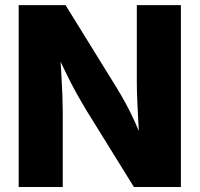

<svg xmlns="http://www.w3.org/2000/svg" viewBox="-20 -748 798 768"><path d="M54.7 0V-727.5H242.2L445.8 -398.4Q463.9 -369.1 482.4 -335.2Q501 -301.3 519.5 -260.5Q538.1 -219.7 556.6 -169.9L539.6 -159.2Q536.6 -198.7 533.9 -247.1Q531.2 -295.4 529.3 -340.8Q527.3 -386.2 527.3 -416.5V-727.5H703.6V0H515.6L328.6 -301.8Q306.2 -338.9 285.6 -375.7Q265.1 -412.6 243.9 -456.3Q222.7 -500 195.8 -556.2L218.8 -559.1Q222.2 -507.3 225.1 -458Q228 -408.7 229.5 -368.2Q231 -327.6 231 -301.8V0Z"/></svg>

Font: Inter 18pt ExtraBold
Style: Regular
Weight: 800
Designer: Rasmus Andersson
Foundry: rsms
Version: Version 4.001;git-66647c0bb